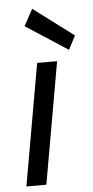

<svg xmlns="http://www.w3.org/2000/svg" viewBox="-53 -773 390 805"><g transform="rotate(-5 141.5 -370.0)"><path d="M25 0 115 -512H199L109 0ZM253 -555 76 -670 114 -740 283 -613Z"/></g></svg>

Font: DM Sans 12pt
Style: Italic
Weight: 400
Italic angle: -10°
Version: Version 4.004;gftools[0.9.30]